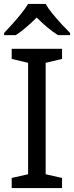

<svg xmlns="http://www.w3.org/2000/svg" viewBox="-20 -964 379 984"><path d="M298 0H40V-52L124 -71V-642L40 -662V-714H298V-662L214 -642V-71L298 -52ZM214 -944Q226 -922 248.5 -894.5Q271 -867 295.5 -840.5Q320 -814 339 -795V-784H277Q251 -800 223 -823.5Q195 -847 168 -874Q141 -847 114 -824Q87 -801 61 -784H1V-795Q20 -815 43.5 -841Q67 -867 89 -894.5Q111 -922 124 -944Z"/></svg>

Font: Noto Sans Syloti Nagri
Style: Regular
Weight: 400
Designer: Monotype Design Team
Foundry: Monotype Imaging Inc.
Version: Version 2.003; ttfautohint (v1.8.4.7-5d5b)